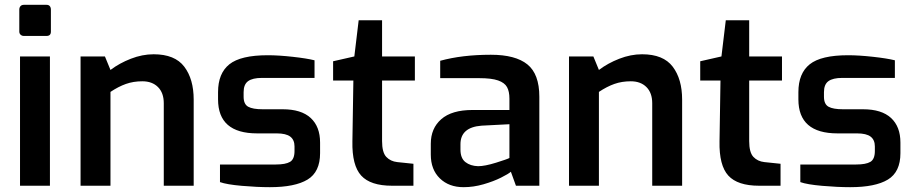

<svg xmlns="http://www.w3.org/2000/svg" viewBox="-20 -770 3793 796"><path d="M60 -639V-730Q60 -739 65 -744.5Q70 -750 79 -750H173Q182 -750 186.5 -744.5Q191 -739 191 -730V-639Q191 -621 173 -621H79Q71 -621 65.5 -626Q60 -631 60 -639ZM63 -536H187V0H63Z M314 -536H415L438 -480Q475 -508 522.5 -526.5Q570 -545 617 -545Q705 -545 744 -493.5Q783 -442 783 -357V0H659V-342Q659 -385 635 -409Q611 -433 570 -433Q533 -433 502 -422Q471 -411 438 -389V0H314Z M892 -15V-88H1123Q1164 -88 1182.5 -99Q1201 -110 1201 -144V-163Q1201 -190 1183.5 -203.5Q1166 -217 1127 -217H1046Q884 -217 884 -358V-388Q884 -466 931 -503.5Q978 -541 1090 -541Q1135 -541 1193.5 -534.5Q1252 -528 1284 -520V-447H1066Q1027 -447 1008.5 -433.5Q990 -420 990 -388V-369Q990 -338 1009 -327.5Q1028 -317 1069 -317H1152Q1229 -317 1268 -281Q1307 -245 1307 -179V-135Q1307 -57 1255 -25.5Q1203 6 1099 6Q1046 6 983 0.5Q920 -5 892 -15Z M1441 -184 1445 -436H1361V-516L1449 -536L1467 -686H1564V-536H1700V-436H1564V-185Q1564 -138 1581.5 -119.5Q1599 -101 1627 -98L1694 -91V0H1605Q1516 0 1477.5 -42Q1439 -84 1441 -184Z M1766 -129V-174Q1766 -238 1809.5 -276Q1853 -314 1939 -314H2092V-361Q2092 -391 2082 -409Q2072 -427 2045 -436.5Q2018 -446 1967 -446H1805V-518Q1896 -543 2015 -543Q2117 -543 2166.5 -503Q2216 -463 2216 -369V0H2119L2098 -58Q2088 -49 2057 -33.5Q2026 -18 1984.5 -6Q1943 6 1902 6Q1841 6 1803.5 -30.5Q1766 -67 1766 -129ZM2092 -115V-255L1976 -249Q1889 -242 1889 -172V-150Q1889 -114 1909.5 -98Q1930 -82 1962 -81Q1990 -81 2036.5 -95.5Q2083 -110 2092 -115Z M2339 -536H2440L2463 -480Q2500 -508 2547.5 -526.5Q2595 -545 2642 -545Q2730 -545 2769 -493.5Q2808 -442 2808 -357V0H2684V-342Q2684 -385 2660 -409Q2636 -433 2595 -433Q2558 -433 2527 -422Q2496 -411 2463 -389V0H2339Z M2963 -184 2967 -436H2883V-516L2971 -536L2989 -686H3086V-536H3222V-436H3086V-185Q3086 -138 3103.5 -119.5Q3121 -101 3149 -98L3216 -91V0H3127Q3038 0 2999.5 -42Q2961 -84 2963 -184Z M3298 -15V-88H3529Q3570 -88 3588.5 -99Q3607 -110 3607 -144V-163Q3607 -190 3589.5 -203.5Q3572 -217 3533 -217H3452Q3290 -217 3290 -358V-388Q3290 -466 3337 -503.5Q3384 -541 3496 -541Q3541 -541 3599.5 -534.5Q3658 -528 3690 -520V-447H3472Q3433 -447 3414.5 -433.5Q3396 -420 3396 -388V-369Q3396 -338 3415 -327.5Q3434 -317 3475 -317H3558Q3635 -317 3674 -281Q3713 -245 3713 -179V-135Q3713 -57 3661 -25.5Q3609 6 3505 6Q3452 6 3389 0.5Q3326 -5 3298 -15Z"/></svg>

Font: Exo SemiBold
Style: Regular
Weight: 600
Designer: Natanael Gama
Foundry: Natanael Gama
Version: Version 1.500